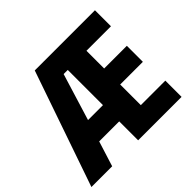

<svg xmlns="http://www.w3.org/2000/svg" viewBox="-168 -916 1119 1119"><g transform="rotate(-45 391.0 -357.0)"><path d="M740 0H382V-156H217L168 0H-3L244 -714H740V-582H538V-436H725V-304H538V-134H740ZM259 -290H382V-580H348Z"/></g></svg>

Font: Noto Sans Condensed ExtraBold
Style: Regular
Weight: 800
Width: 3
Designer: Monotype Design Team
Foundry: Monotype Imaging Inc.
Version: Version 2.013; ttfautohint (v1.8.4.7-5d5b)